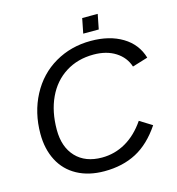

<svg xmlns="http://www.w3.org/2000/svg" viewBox="-121 -935 970 1050"><g transform="rotate(-15 364.0 -410.5)"><path d="M663.1 -164.6Q601.6 -72.8 523.4 -31.5Q445.3 9.8 341.8 9.8Q253.4 9.8 188.2 -25.6Q123 -61 89.1 -126.5Q55.2 -191.9 55.2 -277.8Q55.2 -397.9 106.4 -495.1Q157.7 -592.3 248.8 -645.3Q339.8 -698.2 452.1 -698.2Q558.1 -698.2 631.1 -654.1Q704.1 -609.9 727.5 -529.8L639.6 -502.9Q622.1 -557.6 571.5 -589.8Q521 -622.1 447.3 -622.1Q357.4 -622.1 289.1 -578.9Q220.7 -535.6 184.1 -457.3Q147.5 -378.9 147.5 -276.4Q147.5 -178.7 200.7 -122.3Q253.9 -65.9 348.1 -65.9Q420.4 -65.9 482.9 -101.8Q545.4 -137.7 593.3 -208ZM423.3 -747.1 439.9 -831.1H527.8L511.2 -747.1Z"/></g></svg>

Font: Liberation Sans
Style: Italic
Weight: 400
Italic angle: -12°
Designer: Steve Matteson
Foundry: Ascender Corporation
Version: Version 2.1.5